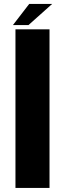

<svg xmlns="http://www.w3.org/2000/svg" viewBox="-20 -930 326 950"><path d="M56.5 0H225V-785H56.5ZM44 -806H121L238 -910.5H124.5Z"/></svg>

Font: Anybody Thin
Style: Bold
Weight: 700
Version: Version 1.113;gftools[0.9.25]